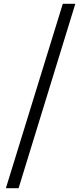

<svg xmlns="http://www.w3.org/2000/svg" viewBox="-20 -813 432 1012"><path d="M11 179H78L377 -793H311Z"/></svg>

Font: Noto Sans CJK TC Regular
Style: Regular
Weight: 400
Designer: Ryoko NISHIZUKA (kana & ideographs); Paul D. Hunt (Latin, Greek & Cyrillic); Wenlong ZHANG (bopomofo); Sandoll Communica
Foundry: Adobe Systems Incorporated
Version: Version 1.001;PS 1.001;hotconv 1.0.78;makeotf.lib2.5.61930